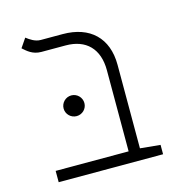

<svg xmlns="http://www.w3.org/2000/svg" viewBox="-94 -702 773 792"><g transform="rotate(-15 293.0 -306.0)"><path d="M506.8 -40 420.9 -48.3V-404.8C420.9 -520 351.1 -585.9 234.9 -585.9H141.6C117.2 -585.9 96.7 -600.6 82 -611.8L55.7 -573.2C72.8 -558.1 93.8 -537.6 131.3 -537.6H234.9C321.3 -537.6 372.6 -486.8 372.6 -395V-48.3H61V0H506.8ZM203.6 -244.1C228 -244.1 248 -263.7 248 -288.1C248 -312.5 228 -332.5 203.6 -332.5C179.2 -332.5 159.2 -312.5 159.2 -288.1C159.2 -263.7 179.2 -244.1 203.6 -244.1Z"/></g></svg>

Font: Cascadia Mono PL ExtraLight
Style: Regular
Weight: 200
Monospace: yes
Designer: Aaron Bell
Foundry: Saja Typeworks
Version: Version 2404.023